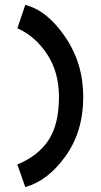

<svg xmlns="http://www.w3.org/2000/svg" viewBox="-20 -736 406 775"><path d="M82 -716Q169 -695 242.5 -588Q316 -481 316 -345Q316 -205 244.5 -105.5Q173 -6 82 19L50 -72Q136 -108 177 -172Q218 -236 218 -345Q218 -445 170 -517.5Q122 -590 50 -622Z"/></svg>

Font: Edgecutting Lite Sharp
Style: Medium
Weight: 500
Designer: RandomMaerks (Nguyen Gia Bao)
Version: Version 1.0